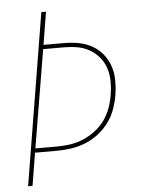

<svg xmlns="http://www.w3.org/2000/svg" viewBox="-53 -777 605 819"><g transform="rotate(-5 250.0 -367.5)"><path d="M34 0 155 -735H175L152 -595H239Q271 -595 301.5 -589.5Q332 -584 358.5 -569.5Q385 -555 404 -532Q423 -509 433 -480.5Q443 -452 443.5 -420Q444 -388 439 -356Q434 -326 423.5 -296Q413 -266 393.5 -239.5Q374 -213 348 -193Q322 -173 292 -161Q262 -149 231.5 -144.5Q201 -140 170 -140H76L53 0ZM79 -158H170Q199 -158 227.5 -162Q256 -166 283.5 -177.5Q311 -189 335.5 -207.5Q360 -226 377.5 -250.5Q395 -275 405 -303Q415 -331 419 -359Q424 -388 423.5 -417Q423 -446 414.5 -472Q406 -498 388.5 -519Q371 -540 347.5 -553.5Q324 -567 296 -572Q268 -577 239 -577H149Z"/></g></svg>

Font: Iosevka Curly Thin Oblique
Style: Regular
Weight: 100
Italic angle: -9°
Monospace: yes
Designer: Belleve Invis
Foundry: Belleve Invis
Version: Version 11.1.0; ttfautohint (v1.8.3)